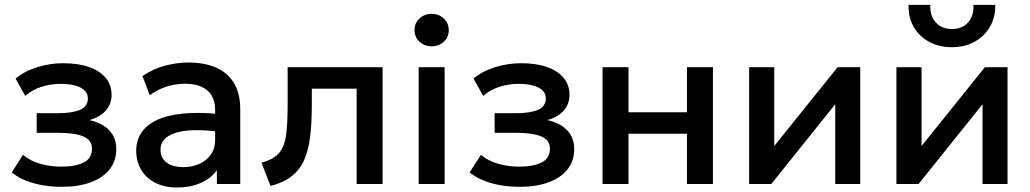

<svg xmlns="http://www.w3.org/2000/svg" viewBox="-20 -780 4368 814"><path d="M243.5 12Q202 12 163.5 5.8Q125 -0.5 91 -13.8Q57 -27 29.5 -49L77.5 -123.5Q109 -97 152 -85.2Q195 -73.5 239.5 -73.5Q300 -73.5 335 -91.2Q370 -109 370 -150Q370 -186 333.2 -201.5Q296.5 -217 226.5 -217H135.5V-300H223.5Q285.5 -300 319 -314.2Q352.5 -328.5 352.5 -363Q352.5 -383.5 338.2 -397Q324 -410.5 298.2 -417.5Q272.5 -424.5 238 -424.5Q195.5 -424.5 156 -412Q116.5 -399.5 87 -373.5L46 -447Q84 -478.5 138 -495.2Q192 -512 247 -512Q311 -512 357 -496Q403 -480 428 -450Q453 -420 453 -377.5Q453 -339.5 428.8 -311.5Q404.5 -283.5 358.5 -271Q414.5 -258.5 443.8 -227Q473 -195.5 473 -148Q473 -98 444.8 -62.2Q416.5 -26.5 364.8 -7.2Q313 12 243.5 12Z M730.5 15Q679 15 640 -4.2Q601 -23.5 579.2 -58.8Q557.5 -94 557.5 -142Q557.5 -182.5 578 -215.2Q598.5 -248 641.8 -269.5Q685 -291 753 -298.2Q821 -305.5 916.5 -296L918.5 -220Q850.5 -229.5 801.5 -228Q752.5 -226.5 721.2 -215.8Q690 -205 675.2 -187.2Q660.5 -169.5 660.5 -146.5Q660.5 -110.5 686.2 -91Q712 -71.5 757 -71.5Q795.5 -71.5 826 -85.5Q856.5 -99.5 874.2 -125Q892 -150.5 892 -185V-316.5Q892 -349.5 878 -373.8Q864 -398 835.5 -411.5Q807 -425 764.5 -425Q725.5 -425 687.5 -413.2Q649.5 -401.5 615 -376.5L584 -457.5Q630.5 -489 681 -502Q731.5 -515 778 -515Q847 -515 896.2 -493.2Q945.5 -471.5 972 -427.8Q998.5 -384 998.5 -317.5V0H899.5V-58.5Q874.5 -23 830 -4Q785.5 15 730.5 15Z M1127 8.5 1088.5 -90.5Q1139.5 -103.5 1163.2 -131.5Q1187 -159.5 1193.2 -209.5Q1199.5 -259.5 1199.5 -338.5V-495H1602V0H1492V-404H1302V-338.5Q1302 -259 1294.8 -200Q1287.5 -141 1268.5 -99.5Q1249.5 -58 1215.2 -31.8Q1181 -5.5 1127 8.5Z M1755 0V-495H1865V0ZM1810 -583.5Q1780.5 -583.5 1759 -602.5Q1737.5 -621.5 1737.5 -652.5Q1737.5 -683 1759 -702.2Q1780.5 -721.5 1810 -721.5Q1839.5 -721.5 1861 -702.2Q1882.5 -683 1882.5 -652.5Q1882.5 -621.5 1861 -602.5Q1839.5 -583.5 1810 -583.5Z M2185 12Q2143.5 12 2105 5.8Q2066.5 -0.5 2032.5 -13.8Q1998.5 -27 1971 -49L2019 -123.5Q2050.5 -97 2093.5 -85.2Q2136.5 -73.5 2181 -73.5Q2241.5 -73.5 2276.5 -91.2Q2311.5 -109 2311.5 -150Q2311.5 -186 2274.8 -201.5Q2238 -217 2168 -217H2077V-300H2165Q2227 -300 2260.5 -314.2Q2294 -328.5 2294 -363Q2294 -383.5 2279.8 -397Q2265.5 -410.5 2239.8 -417.5Q2214 -424.5 2179.5 -424.5Q2137 -424.5 2097.5 -412Q2058 -399.5 2028.5 -373.5L1987.5 -447Q2025.5 -478.5 2079.5 -495.2Q2133.5 -512 2188.5 -512Q2252.5 -512 2298.5 -496Q2344.5 -480 2369.5 -450Q2394.5 -420 2394.5 -377.5Q2394.5 -339.5 2370.2 -311.5Q2346 -283.5 2300 -271Q2356 -258.5 2385.2 -227Q2414.5 -195.5 2414.5 -148Q2414.5 -98 2386.2 -62.2Q2358 -26.5 2306.2 -7.2Q2254.5 12 2185 12Z M2534.5 0V-495H2644.5V-304H2892.5V-495H3002.5V0H2892.5V-213H2644.5V0Z M3156 0V-495H3262.5V-161L3531 -495H3627V0H3521V-338L3250 0Z M3780.5 0V-495H3887V-161L4155.5 -495H4251.5V0H4145.5V-338L3874.5 0ZM4016 -580Q3960.5 -580 3918.5 -603Q3876.5 -626 3853.5 -666.5Q3830.5 -707 3832 -759.5H3924Q3922 -713.5 3947.2 -685.2Q3972.5 -657 4016 -657Q4059.5 -657 4084.5 -685.2Q4109.5 -713.5 4107 -759.5H4199.5Q4200.5 -707.5 4177.2 -667Q4154 -626.5 4112.2 -603.2Q4070.5 -580 4016 -580Z"/></svg>

Font: Geologica Roman
Style: Regular
Weight: 400
Designer: Sindre Bremnes, Frode Helland
Foundry: Monokrom Skriftforlag AS
Version: Version 1.010;gftools[0.9.28]